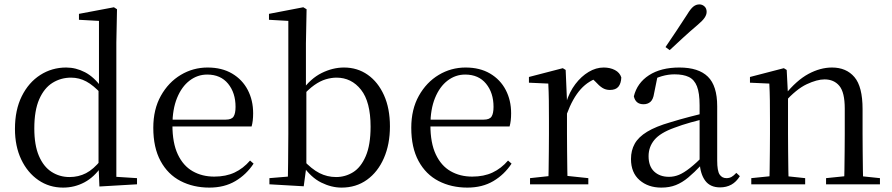

<svg xmlns="http://www.w3.org/2000/svg" viewBox="-20 -838 4055 873"><path d="M267 15Q204 15 154.5 -19Q105 -53 76.5 -113Q48 -173 48 -252Q48 -338 79 -400.5Q110 -463 163 -497Q216 -531 281 -531Q325 -531 366.5 -509.5Q408 -488 444 -438H453L441 -411Q405 -450 372.5 -467.5Q340 -485 303 -485Q257 -485 219 -461.5Q181 -438 158.5 -387Q136 -336 136 -254Q136 -178 157 -129Q178 -80 214.5 -56.5Q251 -33 296 -33Q337 -33 371 -50.5Q405 -68 439 -110L452 -82H442Q409 -33 364 -9Q319 15 267 15ZM432 10 428 -89V-92V-431L430 -440V-743L339 -748V-775L498 -805L512 -796L509 -644V-34L603 -28V0Z M932 15Q859 15 801 -15Q743 -45 710 -106Q677 -167 677 -257Q677 -341 711.5 -402.5Q746 -464 802 -497.5Q858 -531 924 -531Q989 -531 1035.5 -503.5Q1082 -476 1106.5 -429Q1131 -382 1131 -323Q1131 -287 1124 -263H716V-294H1006Q1033 -294 1042 -308Q1051 -322 1051 -352Q1051 -416 1017 -457.5Q983 -499 922 -499Q878 -499 842 -471.5Q806 -444 785 -392.5Q764 -341 764 -269Q764 -188 788.5 -136Q813 -84 856 -59.5Q899 -35 954 -35Q1007 -35 1046.5 -53.5Q1086 -72 1117 -108L1133 -94Q1100 -44 1050 -14.5Q1000 15 932 15Z M1205 0V-28L1289 -35Q1290 -64 1290 -98Q1290 -132 1290.5 -166.5Q1291 -201 1291 -229V-743L1203 -748V-775L1359 -805L1374 -796L1371 -641V-437L1373 -427V-81V-80L1361 9ZM1533 15Q1487 15 1440.5 -8Q1394 -31 1356 -86H1345L1358 -111Q1397 -69 1432.5 -51Q1468 -33 1508 -33Q1550 -33 1585.5 -55Q1621 -77 1643 -128Q1665 -179 1665 -262Q1665 -375 1621.5 -430Q1578 -485 1510 -485Q1487 -485 1461.5 -477.5Q1436 -470 1409 -451Q1382 -432 1349 -395L1338 -424H1351Q1392 -481 1442.5 -506Q1493 -531 1544 -531Q1605 -531 1652 -498Q1699 -465 1726 -405Q1753 -345 1753 -263Q1753 -182 1725.5 -119Q1698 -56 1648.5 -20.5Q1599 15 1533 15Z M2105 15Q2032 15 1974 -15Q1916 -45 1883 -106Q1850 -167 1850 -257Q1850 -341 1884.5 -402.5Q1919 -464 1975 -497.5Q2031 -531 2097 -531Q2162 -531 2208.5 -503.5Q2255 -476 2279.5 -429Q2304 -382 2304 -323Q2304 -287 2297 -263H1889V-294H2179Q2206 -294 2215 -308Q2224 -322 2224 -352Q2224 -416 2190 -457.5Q2156 -499 2095 -499Q2051 -499 2015 -471.5Q1979 -444 1958 -392.5Q1937 -341 1937 -269Q1937 -188 1961.5 -136Q1986 -84 2029 -59.5Q2072 -35 2127 -35Q2180 -35 2219.5 -53.5Q2259 -72 2290 -108L2306 -94Q2273 -44 2223 -14.5Q2173 15 2105 15Z M2390 0V-28L2501 -40H2542L2655 -28V0ZM2473 0Q2474 -24 2474.5 -65Q2475 -106 2475.5 -150.5Q2476 -195 2476 -229V-289Q2476 -341 2475.5 -381Q2475 -421 2473 -458L2385 -462V-488L2539 -528L2552 -520L2558 -379V-378V-229Q2558 -195 2558.5 -150.5Q2559 -106 2559.5 -65Q2560 -24 2561 0ZM2557 -319 2536 -371H2554Q2569 -420 2596 -455.5Q2623 -491 2656.5 -511Q2690 -531 2725 -531Q2754 -531 2776 -519.5Q2798 -508 2805 -486Q2804 -459 2792 -444Q2780 -429 2753 -429Q2734 -429 2719 -438.5Q2704 -448 2687 -467L2664 -489L2709 -487Q2657 -473 2620.5 -432.5Q2584 -392 2557 -319Z M2987 15Q2927 15 2888 -19Q2849 -53 2849 -115Q2849 -154 2866 -184.5Q2883 -215 2922.5 -239Q2962 -263 3028 -282Q3070 -295 3116 -307Q3162 -319 3202 -328V-303Q3162 -293 3121 -281.5Q3080 -270 3046 -257Q2982 -234 2955.5 -202Q2929 -170 2929 -128Q2929 -82 2954.5 -58Q2980 -34 3022 -34Q3045 -34 3067 -43Q3089 -52 3117 -74Q3145 -96 3183 -134L3192 -87H3168Q3137 -54 3109.5 -31Q3082 -8 3053 3.5Q3024 15 2987 15ZM3254 14Q3209 14 3186.5 -16.5Q3164 -47 3161 -100V-103V-359Q3161 -415 3149 -445.5Q3137 -476 3112 -488Q3087 -500 3047 -500Q3018 -500 2989 -491.5Q2960 -483 2927 -465L2970 -492L2954 -413Q2950 -386 2937.5 -375Q2925 -364 2906 -364Q2870 -364 2862 -400Q2877 -461 2931 -496Q2985 -531 3069 -531Q3156 -531 3198.5 -489.5Q3241 -448 3241 -355V-108Q3241 -61 3252 -44.5Q3263 -28 3283 -28Q3296 -28 3306 -33.5Q3316 -39 3328 -52L3344 -37Q3328 -11 3305.5 1.5Q3283 14 3254 14ZM3006 -624Q3031 -661 3055.5 -697.5Q3080 -734 3105 -773Q3120 -798 3132.5 -808Q3145 -818 3160 -818Q3173 -818 3183 -809Q3193 -800 3193 -784Q3193 -771 3183.5 -757Q3174 -743 3150 -723Q3118 -696 3087 -667.5Q3056 -639 3025 -610Z M3396 0V-28L3504 -39H3537L3641 -28V0ZM3478 0Q3479 -24 3479.5 -65Q3480 -106 3480.5 -150.5Q3481 -195 3481 -229V-289Q3481 -341 3480.5 -381Q3480 -421 3478 -458L3390 -462V-488L3544 -528L3557 -520L3563 -403V-402V-229Q3563 -195 3563.5 -150.5Q3564 -106 3564.5 -65Q3565 -24 3566 0ZM3736 0V-28L3843 -39H3876L3981 -28V0ZM3818 0Q3819 -24 3819.5 -64.5Q3820 -105 3820.5 -149.5Q3821 -194 3821 -229V-344Q3821 -418 3796.5 -447.5Q3772 -477 3729 -477Q3695 -477 3648 -455Q3601 -433 3546 -372L3538 -406H3548Q3602 -473 3656 -502Q3710 -531 3763 -531Q3828 -531 3865 -487.5Q3902 -444 3902 -342V-229Q3902 -194 3902.5 -149.5Q3903 -105 3903.5 -64.5Q3904 -24 3905 0Z"/></svg>

Font: Noto Serif TC
Style: Regular
Weight: 400
Designer: Ryoko NISHIZUKA  (kana & ideographs); Frank Grießhammer (Latin, Greek & Cyrillic); Wenlong ZHANG  (bopomofo); Sandoll Co
Foundry: Adobe
Version: Version 2.003-H1;hotconv 1.1.1;makeotfexe 2.6.0